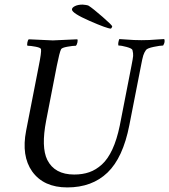

<svg xmlns="http://www.w3.org/2000/svg" viewBox="-20 -819 743 843"><path d="M211.9 -641.6Q224.1 -641.6 319.3 -646.5Q322.3 -642.6 319.8 -632.3Q317.4 -622.1 313.5 -618.2Q299.8 -618.2 275.4 -613.8Q251 -609.4 248 -602.5Q241.2 -588.9 229.5 -530.3L182.6 -289.1Q160.2 -172.9 187.5 -117.2Q219.7 -52.7 305.7 -52.7Q342.8 -52.7 372.1 -63Q401.4 -73.2 427.5 -96.9Q453.6 -120.6 473.4 -163.3Q493.2 -206.1 505.9 -267.6L557.6 -532.2Q563.5 -562 564.5 -573.2Q565.4 -584.5 561.5 -599.6Q559.1 -606.4 536.1 -612.8Q513.2 -619.1 500 -619.1Q498 -625 499.8 -633.5Q501.5 -642.1 503.9 -647.5Q515.6 -647 534.4 -645.5Q553.2 -644 568.4 -643.3Q583.5 -642.6 601.6 -642.6Q620.1 -642.6 635 -643.3Q649.9 -644 668 -645.5Q686 -647 701.2 -647.5Q706.1 -634.8 696.3 -619.1Q683.6 -619.1 655.3 -613.3Q627 -607.4 621.1 -599.6Q613.3 -588.9 609.1 -575.7Q605 -562.5 599.6 -533.2L547.9 -269.5Q520 -126.5 452.1 -61.3Q384.3 3.9 275.4 3.9Q171.4 3.9 121.1 -66.4Q73.2 -134.3 94.7 -245.1L150.4 -530.3Q162.1 -587.9 160.2 -602.5Q159.7 -609.4 137 -613.8Q114.3 -618.2 100.6 -618.2Q98.1 -621.6 100.1 -632.3Q102.1 -643.1 106.4 -646.5Q199.2 -641.6 211.9 -641.6ZM466.8 -693.4Q450.7 -693.4 373.3 -727.3Q295.9 -761.2 295.9 -777.3Q295.9 -785.6 309.1 -792.2Q322.3 -798.8 342.8 -798.8Q348.1 -798.8 357.7 -797.1Q367.2 -795.4 369.1 -793.9Q388.2 -781.7 430.4 -744.9Q472.7 -708 472.7 -703.1Q472.7 -701.2 470.2 -697.3Q467.8 -693.4 466.8 -693.4Z"/></svg>

Font: Crimson
Style: Italic
Weight: 400
Italic angle: -11°
Version: Version 0.8